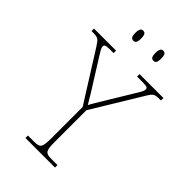

<svg xmlns="http://www.w3.org/2000/svg" viewBox="-277 -996 1089 1089"><g transform="rotate(45 267.5 -451.5)"><path d="M356 -823C371 -823 379 -831 379 -863C379 -894 371 -903 356 -903C342 -903 333 -894 333 -863C333 -831 342 -823 356 -823ZM195 -823C210 -823 218 -831 218 -863C218 -894 210 -903 195 -903C181 -903 172 -894 172 -863C172 -831 181 -823 195 -823ZM153 0H390V-20H342C292 -20 286 -31 286 -108V-356L466 -652C489 -690 495 -694 538 -694H546V-714H354V-694H403C437 -694 441 -687 441 -677C441 -665 432 -650 419 -629L325 -474C300 -432 281 -402 271 -382C249 -421 223 -462 197 -503L118 -629C105 -650 95 -665 95 -677C95 -687 99 -694 133 -694H166V-714H-11V-694H-2C41 -694 46 -690 71 -651L258 -354V-108C258 -31 252 -20 202 -20H153Z"/></g></svg>

Font: Noto Serif Georgian Thin
Style: Regular
Weight: 100
Designer: Monotype Design Team, Akaki Razmadze
Foundry: Google LLC
Version: Version 2.003